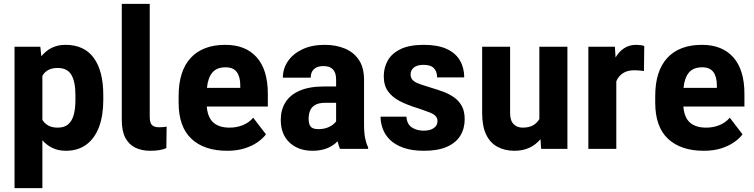

<svg xmlns="http://www.w3.org/2000/svg" viewBox="-20 -770 3899 993"><path d="M318.8 -538.1Q415.5 -538.1 464.8 -470.7Q514.2 -403.3 514.2 -277.8V-252.4Q514.2 -172.4 492.2 -113.5Q470.2 -54.7 427 -22.5Q383.8 9.8 320.3 9.8Q281.7 9.8 251.7 -4.6Q221.7 -19 199.2 -44.4V203.1H55.2V-528.3H188.5L193.8 -479Q216.3 -506.8 247.3 -522.5Q278.3 -538.1 318.8 -538.1ZM370.1 -252.4V-277.8Q370.1 -347.2 349.1 -382.8Q328.1 -418.5 278.3 -418.5Q222.2 -418.5 199.2 -377.9V-149.9Q210.9 -130.9 230.5 -120.4Q250 -109.9 278.8 -109.9Q312.5 -109.9 332.5 -127Q352.5 -144 361.3 -176Q370.1 -208 370.1 -252.4Z M754.4 -750V-166.5Q754.4 -133.8 766.4 -122.8Q778.3 -111.8 803.2 -111.8Q826.7 -111.8 841.8 -115.2L840.3 -3.9Q809.6 9.8 757.3 9.8Q712.9 9.8 679.7 -6.3Q646.5 -22.5 628.2 -57.4Q609.9 -92.3 609.9 -148.9V-750Z M1365.2 -284.7V-219.2H1049.3Q1054.2 -161.6 1084 -135.7Q1113.8 -109.9 1167.5 -109.9Q1203.1 -109.9 1234.9 -122.3Q1266.6 -134.8 1289.6 -161.1L1355.5 -75.2Q1339.4 -53.7 1311.8 -34.4Q1284.2 -15.1 1245.1 -2.7Q1206.1 9.8 1155.3 9.8Q1036.1 9.8 970 -52.2Q903.8 -114.3 903.8 -239.3V-272.9Q903.8 -402.8 966.3 -470.5Q1028.8 -538.1 1145.5 -538.1Q1250.5 -538.1 1307.9 -473.4Q1365.2 -408.7 1365.2 -284.7ZM1222.7 -315.4V-328.1Q1222.7 -373 1204.6 -397.5Q1186.5 -421.9 1146.5 -421.9Q1100.6 -421.9 1077.9 -394.3Q1055.2 -366.7 1050.3 -315.4Z M1862.8 -130.9Q1862.8 -83 1868.4 -55.4Q1874 -27.8 1883.8 -8.3V0H1738.3Q1731 -17.1 1726.1 -39.6Q1704.1 -16.1 1671.4 -3.2Q1638.7 9.8 1596.7 9.8Q1522.9 9.8 1477.5 -32.7Q1432.1 -75.2 1432.1 -150.4Q1432.1 -201.7 1456.1 -240.5Q1480 -279.3 1529.8 -301Q1579.6 -322.8 1656.7 -322.8H1718.3V-359.4Q1718.3 -429.7 1650.4 -428.2Q1621.1 -428.2 1604 -412.6Q1586.9 -397 1586.9 -368.2H1442.9Q1442.9 -415.5 1469.5 -454.1Q1496.1 -492.7 1544.7 -515.4Q1593.3 -538.1 1659.2 -538.1Q1717.8 -538.1 1763.9 -518.8Q1810.1 -499.5 1836.4 -459.7Q1862.8 -419.9 1862.8 -357.4ZM1627.4 -102.1Q1658.7 -102.1 1682.9 -114Q1707 -126 1718.3 -142.1V-238.3H1662.6Q1628.4 -238.3 1609.6 -227.1Q1590.8 -215.8 1583.5 -197.3Q1576.2 -178.7 1576.2 -156.2Q1576.2 -128.9 1586.4 -115.5Q1596.7 -102.1 1627.4 -102.1Z M2140.6 -210.4Q2087.4 -226.6 2048.1 -246.8Q2008.8 -267.1 1986.8 -297.6Q1964.8 -328.1 1964.8 -376Q1964.8 -419.9 1985.4 -456.8Q2005.9 -493.7 2051.5 -515.9Q2097.2 -538.1 2171.9 -538.1Q2244.1 -538.1 2290.3 -516.8Q2336.4 -495.6 2358.6 -457.5Q2380.9 -419.4 2380.9 -369.6H2240.7Q2240.7 -399.4 2224.4 -417Q2208 -434.6 2170.9 -434.6Q2137.2 -434.6 2120.4 -420.7Q2103.5 -406.7 2103.5 -385.3Q2103.5 -367.7 2113.5 -356.9Q2123.5 -346.2 2141.8 -338.9Q2160.2 -331.5 2185.1 -324.2Q2192.4 -321.8 2200.2 -319.3Q2207.5 -316.9 2215.3 -314.5Q2246.1 -305.7 2275.9 -294.2Q2305.7 -282.7 2329.8 -265.4Q2354 -248 2368.7 -221.2Q2383.3 -194.3 2383.3 -153.3Q2383.3 -105 2360.6 -68.1Q2337.9 -31.2 2291.3 -10.7Q2244.6 9.8 2173.3 9.8Q2110.4 9.8 2067.1 -5.6Q2023.9 -21 1997.8 -46.1Q1971.7 -71.3 1960 -102.8Q1948.2 -134.3 1948.2 -166.5H2082Q2084.5 -127.9 2109.9 -111.1Q2135.3 -94.2 2170.9 -94.2Q2204.6 -94.2 2223.6 -107.7Q2242.7 -121.1 2242.7 -143.6Q2242.7 -159.7 2232.7 -169.9Q2222.7 -180.2 2204.8 -187.5Q2187 -194.8 2163.6 -202.6Q2152.8 -206.1 2140.6 -210.4Z M2769.5 -528.3H2914.6V0H2778.8L2775.4 -50.3Q2752 -22 2718.3 -6.1Q2684.6 9.8 2640.6 9.8Q2591.3 9.8 2553.5 -10.3Q2515.6 -30.3 2494.6 -73.5Q2473.6 -116.7 2473.6 -186.5V-528.3H2618.2V-185.5Q2618.2 -146 2636.5 -127.9Q2654.8 -109.9 2682.6 -109.9Q2715.8 -109.9 2736.8 -121.8Q2757.8 -133.8 2769.5 -154.3Z M3270 -538.1Q3280.3 -538.1 3292.2 -536.6Q3304.2 -535.2 3312 -532.2L3310.5 -402.8Q3299.3 -404.3 3285.6 -405.5Q3272 -406.7 3260.7 -406.7Q3225.1 -406.7 3201.9 -391.6Q3178.7 -376.5 3167.5 -349.6V0H3022.9V-528.3H3160.2L3163.6 -472.7Q3181.6 -503.9 3208.5 -521Q3235.4 -538.1 3270 -538.1Z M3830.1 -284.7V-219.2H3514.2Q3519 -161.6 3548.8 -135.7Q3578.6 -109.9 3632.3 -109.9Q3668 -109.9 3699.7 -122.3Q3731.4 -134.8 3754.4 -161.1L3820.3 -75.2Q3804.2 -53.7 3776.6 -34.4Q3749 -15.1 3710 -2.7Q3670.9 9.8 3620.1 9.8Q3501 9.8 3434.8 -52.2Q3368.7 -114.3 3368.7 -239.3V-272.9Q3368.7 -402.8 3431.2 -470.5Q3493.7 -538.1 3610.4 -538.1Q3715.3 -538.1 3772.7 -473.4Q3830.1 -408.7 3830.1 -284.7ZM3687.5 -315.4V-328.1Q3687.5 -373 3669.4 -397.5Q3651.4 -421.9 3611.3 -421.9Q3565.4 -421.9 3542.7 -394.3Q3520 -366.7 3515.1 -315.4Z"/></svg>

Font: Robert Sans Black
Style: Regular
Weight: 900
Designer: Christian Robertson (extended by Adam Twardoch)
Foundry: Google
Version: Version 12.135;April 2, 2019;FontCreator 11.5.0.2425 64-bit;